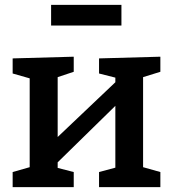

<svg xmlns="http://www.w3.org/2000/svg" viewBox="-20 -769 710 789"><path d="M32 0V-62L102 -82V-447L32 -467V-529L283 -536V-474L217 -452V-206L454 -431V-450L387 -467V-529L639 -536V-474L568 -452V-82L639 -62V0H387V-62L454 -80V-334L217 -102V-79L283 -62V0ZM479 -749V-664H190V-749Z"/></svg>

Font: Bitter SemiBold
Style: Regular
Weight: 600
Designer: Sol Matas, and Bitter project Authors
Foundry: Sol Matas
Version: Version 2.001